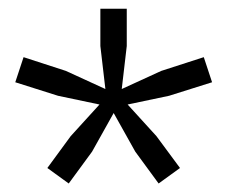

<svg xmlns="http://www.w3.org/2000/svg" viewBox="-20 -828 521 440"><path d="M272.5 -588.5 338.5 -516 392.5 -443 343.5 -407.5 290 -480.5 240.5 -569 191 -480.5 137.5 -407.5 88.5 -443 142 -516 208 -588.5 113 -608.5 15 -639.5 34 -697 131 -665.5 221.5 -624 210 -722.5V-808H270.5V-722.5L259 -624L349.5 -665.5L447 -697L466 -639.5L367.5 -608.5Z"/></svg>

Font: Encode Sans Exp
Style: Regular
Weight: 400
Width: 7
Designer: Multiple Designers
Foundry: Impallari Type
Version: Version 3.002; ttfautohint (v1.8.3) -l 8 -r 50 -G 200 -x 14 